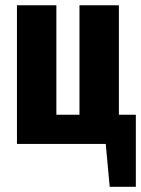

<svg xmlns="http://www.w3.org/2000/svg" viewBox="-20 -551 540 735"><path d="M435.1 -111.8H500V164.1H399.9L384.8 0H44.9V-530.8H195.8V-111.8H284.2V-530.8H435.1Z"/></svg>

Font: Fira Sans Compressed
Style: Bold
Weight: 700
Width: 1
Designer: Carrois Corporate & Edenspiekermann AG
Foundry: Carrois Corporate GbR & Edenspiekermann AG
Version: Version 4.203;PS 004.203;hotconv 1.0.88;makeotf.lib2.5.64775